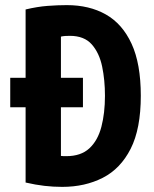

<svg xmlns="http://www.w3.org/2000/svg" viewBox="-20 -721 600 750"><path d="M223 9Q188 9 153.5 5Q119 1 80 -8V-302H20V-417H80V-684Q126 -695 166 -698Q206 -701 241 -701Q329 -701 393.5 -664.5Q458 -628 494 -550Q530 -472 530 -347Q530 -218 490.5 -140Q451 -62 381.5 -26.5Q312 9 223 9ZM239 -111Q296 -111 329 -141.5Q362 -172 376 -225.5Q390 -279 390 -347Q390 -408 379 -461Q368 -514 338.5 -547.5Q309 -581 253 -581Q245 -581 235.5 -580.5Q226 -580 218 -578V-417H304V-302H218V-112Q223 -111 228.5 -111Q234 -111 239 -111Z"/></svg>

Font: Ubuntu Sans Mono
Style: Bold
Weight: 700
Monospace: yes
Designer: Dalton Maag Ltd
Foundry: Dalton Maag Ltd
Version: Version 1.006